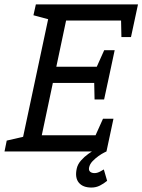

<svg xmlns="http://www.w3.org/2000/svg" viewBox="-62 -687 646 871"><path d="M170.7 -667H564L546.5 -593.7H237.8L193.5 -384.2H442.2L426.3 -310.8H177.8L127.5 -73.3H435.2L421 0H28.7ZM100.7 -667H180.7L170.2 -596.2L89.7 -617.8ZM-41.5 0 -31.5 -49.2 58.7 -70 38.5 0ZM452.7 -148.3 421 0H338.5L405.2 -148.3ZM532.2 -518.7H488.8L485.7 -667H564ZM458.2 -459.2 426.5 -310.8H344L410.7 -459.2ZM410.3 -235.8H367L363.8 -384.2H442.2ZM421 0Q421 0 410.2 5.3Q399.3 10.7 385 20.8Q370.7 31 357.8 44.3Q345 57.7 342 73.7Q339.8 85.7 346.9 92Q354 98.3 367 98.3Q380 98.3 394.5 90Q409 81.7 409 81.7L424 133.3Q409 145.8 391.3 154.8Q373.7 163.8 352.8 163.8Q313.8 163.8 295.5 141.5Q277.2 119.2 286 78.3Q290.3 58.2 305.5 41Q320.7 23.8 338.8 11Q357 -1.8 370 -8.9Q383 -16 383 -16Z"/></svg>

Font: Epunda Slab Light
Style: Italic
Weight: 300
Italic angle: -12°
Designer: Simon Atzbach
Foundry: typofactur
Version: Version 1.102